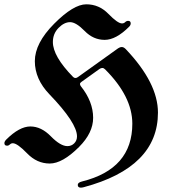

<svg xmlns="http://www.w3.org/2000/svg" viewBox="-87 -738 775 878"><path d="M-66.9 -83.5Q-66.9 -91.3 -58.1 -100.1Q2 -159.7 51.8 -159.7Q101.6 -159.7 145.5 -114.7Q189.5 -69.8 221.2 -69.8Q239.7 -69.8 252.4 -82.5Q265.1 -95.2 265.1 -114.3Q265.1 -175.8 139.2 -306.6Q72.3 -376 72.3 -458.3Q72.3 -540.5 160.6 -629.4Q249 -718.3 307.6 -718.3Q366.2 -718.3 408.7 -674.6Q451.2 -630.9 470.7 -630.9Q479.5 -630.9 485.4 -636.7Q491.2 -642.6 499 -642.6Q510.7 -642.6 510.7 -630.9Q510.7 -623 503.4 -615.7Q443.4 -555.7 391.6 -555.7Q339.8 -555.7 300.3 -596.2Q260.7 -636.7 233.6 -636.7Q206.5 -636.7 180.7 -610.4Q154.8 -584 154.8 -545.9Q154.8 -480.5 247.1 -386.2Q252 -381.3 257.8 -381.3Q263.7 -381.3 269.5 -385.7L453.1 -517.1Q461.4 -522.9 470.2 -522.9Q479 -522.9 488.3 -513.2Q635.3 -358.4 635.3 -223.1Q635.3 27.3 295.4 118.2Q288.1 120.1 282.7 120.1Q268.6 120.1 268.6 107.4Q268.6 96.7 288.1 91.8Q518.1 34.7 518.1 -172.4Q518.1 -296.4 393.6 -420.9Q387.2 -427.2 380.9 -427.2Q374.5 -427.2 367.7 -422.4L285.2 -363.3Q278.8 -358.9 278.8 -354Q278.8 -349.1 282.7 -343.8Q338.9 -273.4 338.9 -199.2Q338.9 -130.4 274.4 -65.9Q198.7 9.8 140.4 9.8Q82 9.8 37.1 -36.6Q-7.8 -83 -28.3 -83Q-36.1 -83 -41.7 -77.4Q-47.4 -71.8 -54.7 -71.8Q-66.9 -71.8 -66.9 -83.5Z"/></svg>

Font: UnifrakturMaguntia20
Style: Book
Weight: 400
Designer: j. 'mach' wust, Gerrit Ansmann, Georg Duffner, based on a font by Peter Wiegel, original typeface by Carl Albert Fahrenw
Version: Version 2017-03-19